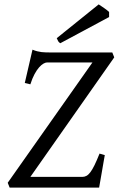

<svg xmlns="http://www.w3.org/2000/svg" viewBox="-20 -854 540 874"><path d="M118.2 -48.8H355Q364.7 -48.8 373.5 -53.5Q382.3 -58.1 391.4 -70.1Q400.4 -82 410.4 -102.5Q420.4 -123 433.1 -154.8L457 -147.9Q454.1 -131.8 450.7 -112.1Q447.3 -92.3 443.8 -72Q440.4 -51.8 437 -33Q433.6 -14.2 431.2 0H23.9L15.1 -22L400.9 -569.8H194.8Q187.5 -569.8 178 -564.5Q168.5 -559.1 158 -547.4Q147.5 -535.6 137.2 -516.6Q127 -497.6 118.2 -470.2L92.8 -476.1L127.9 -627.9Q139.6 -623 149.4 -620.6Q159.2 -618.2 168.9 -616.9Q178.7 -615.7 189 -615.5Q199.2 -615.2 211.9 -615.2H491.2L500 -592.8ZM476.6 -776.4 254.4 -657.2Q247.6 -661.6 245.1 -666Q242.7 -670.4 238.3 -680.2L429.2 -834Q433.6 -831.1 440.2 -826.7Q446.8 -822.3 453.9 -817.4Q460.9 -812.5 467.3 -807.6Q473.6 -802.7 476.6 -799.3Z"/></svg>

Font: GentiumAlt
Style: Italic
Weight: 400
Italic angle: -7°
Designer: J. Victor Gaultney
Version: Version 1.02; 2005; OFL release